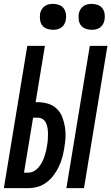

<svg xmlns="http://www.w3.org/2000/svg" viewBox="-33 -972 575 992"><path d="M310 0 431 -735H522L401 0ZM-13 0 108 -735H199L151 -444H162Q190 -444 216 -436Q242 -428 260.5 -410Q279 -392 288.5 -367.5Q298 -343 302.5 -316.5Q307 -290 305.5 -262.5Q304 -235 299 -207V-206Q295 -182 288.5 -158Q282 -134 271 -111Q260 -88 244 -66.5Q228 -45 207 -29.5Q186 -14 162 -7Q138 0 113 0ZM113 -80Q128 -80 142 -87.5Q156 -95 166 -107Q176 -119 183.5 -133Q191 -147 196 -161.5Q201 -176 204.5 -190.5Q208 -205 210 -220Q213 -235 214 -249.5Q215 -264 215 -279Q215 -294 213 -308Q211 -322 205.5 -335Q200 -348 188.5 -356Q177 -364 162 -364H138L91 -80ZM441 -818Q425 -818 409.5 -823.5Q394 -829 385 -841Q376 -853 374 -869Q372 -885 374 -901Q376 -912 382 -922.5Q388 -933 397.5 -940Q407 -947 418.5 -949.5Q430 -952 441 -952Q457 -952 472 -946.5Q487 -941 496 -929Q505 -917 507.5 -901Q510 -885 507 -869Q505 -858 499.5 -847.5Q494 -837 484 -830Q474 -823 463 -820.5Q452 -818 441 -818ZM241 -818Q225 -818 209.5 -823.5Q194 -829 185 -841Q176 -853 174 -869Q172 -885 174 -901Q176 -912 182 -922.5Q188 -933 197.5 -940Q207 -947 218.5 -949.5Q230 -952 241 -952Q257 -952 272 -946.5Q287 -941 296 -929Q305 -917 307.5 -901Q310 -885 307 -869Q305 -858 299.5 -847.5Q294 -837 284 -830Q274 -823 263 -820.5Q252 -818 241 -818Z"/></svg>

Font: Iosevka SS18 Medium
Style: Italic
Weight: 500
Italic angle: -9°
Monospace: yes
Designer: Belleve Invis
Foundry: Belleve Invis
Version: Version 25.1.1; ttfautohint (v1.8.4)